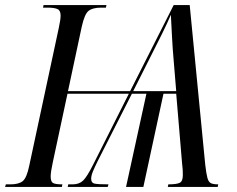

<svg xmlns="http://www.w3.org/2000/svg" viewBox="-41 -734 931 754"><path d="M-21 0 -18 -10H0Q32 -10 48 -22.5Q64 -35 74 -84L190 -625Q197 -657 197 -673Q197 -693 184.5 -698.5Q172 -704 146 -704H128L130 -714H377L375 -704H356Q323 -704 307 -691.5Q291 -679 280 -629L226 -376H470L641 -714H704L765 -87Q769 -52 773.5 -35.5Q778 -19 787.5 -14.5Q797 -10 816 -10L814 0H618L620 -10Q652 -10 664.5 -16Q677 -22 677 -46Q677 -57 676.5 -67.5Q676 -78 674 -93L651 -366H601L522 0H454L534 -366H477L343 -102Q331 -78 324 -61Q317 -44 317 -32Q317 -16 330 -13Q343 -10 385 -10L382 0H225L227 -10H244Q270 -10 285.5 -25Q301 -40 325 -88L465 -366H224L166 -95Q162 -76 160 -63Q158 -50 158 -41Q158 -21 167 -15.5Q176 -10 204 -10L202 0ZM482 -376H651L641 -497Q637 -541 634.5 -589.5Q632 -638 630 -676Q617 -645 594.5 -599.5Q572 -554 549 -509Z"/></svg>

Font: Noto Serif Display ExtraCondensed
Style: Italic
Weight: 400
Width: 2
Italic angle: -12°
Designer: Monotype Design Team
Foundry: Monotype Imaging Inc.
Version: Version 2.009